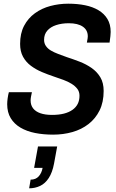

<svg xmlns="http://www.w3.org/2000/svg" viewBox="-20 -718 631 1041"><path d="M268 12Q215 12 170 3Q125 -6 91 -26Q57 -46 38 -77.5Q19 -109 19 -153Q19 -167 21.5 -185Q24 -203 28 -218H153Q150 -205 148 -193.5Q146 -182 146 -173Q146 -148 159.5 -130.5Q173 -113 199 -104Q225 -95 262 -95Q299 -95 326.5 -102Q354 -109 373 -122.5Q392 -136 401.5 -155Q411 -174 411 -199Q411 -221 399 -236.5Q387 -252 367.5 -264Q348 -276 323.5 -285Q299 -294 272 -303Q239 -314 207 -327.5Q175 -341 148 -361Q121 -381 105 -410Q89 -439 89 -480Q89 -537 110.5 -578Q132 -619 169 -646Q206 -673 253 -685.5Q300 -698 350 -698Q400 -698 441.5 -689.5Q483 -681 514 -662.5Q545 -644 562.5 -615Q580 -586 580 -545Q580 -535 578.5 -521.5Q577 -508 574 -487H451Q454 -502 455 -509.5Q456 -517 456 -521Q456 -555 429 -573.5Q402 -592 353 -592Q315 -592 284.5 -582Q254 -572 236.5 -552Q219 -532 219 -502Q219 -483 229 -468.5Q239 -454 256 -444Q273 -434 295.5 -425.5Q318 -417 343 -408Q377 -397 412 -383.5Q447 -370 476.5 -349.5Q506 -329 524 -299Q542 -269 542 -225Q542 -164 520 -119.5Q498 -75 460 -45.5Q422 -16 372.5 -2Q323 12 268 12ZM138 303 146 256Q174 256 190 238Q206 220 211 192H165L186 76H290L273 169Q264 217 244.5 247Q225 277 197.5 290Q170 303 138 303Z"/></svg>

Font: Archivo SemiCondensed SemiBold
Style: Italic
Weight: 600
Width: 4
Italic angle: -10°
Designer: Hector Gatti
Foundry: Omnibus-Type
Version: Version 2.001